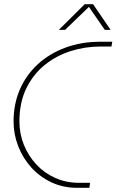

<svg xmlns="http://www.w3.org/2000/svg" viewBox="-20 -900 558 920"><path d="M351 0Q282 0 226 -26.5Q170 -53 129.5 -98Q89 -143 67 -200Q45 -257 45 -318Q45 -402 75.5 -472Q106 -542 162 -593Q218 -644 294 -672Q370 -700 461 -700H518L514 -677H460Q387 -677 318 -655Q249 -633 193.5 -588Q138 -543 105.5 -475.5Q73 -408 73 -318Q73 -259 94.5 -206Q116 -153 154 -112Q192 -71 244.5 -47.5Q297 -24 358 -24H412L408 0ZM262 -757 386 -880H426L510 -757H482L406 -867L292 -757Z"/></svg>

Font: MuseoModerno Thin
Style: Italic
Weight: 100
Italic angle: -9°
Designer: Pablo Cosgaya, Héctor Gatti, Marcela Romero, and the Authors of The MuseoModerno Project.
Foundry: Omnibus-Type Team
Version: Version 1.003